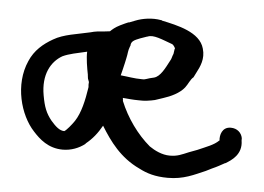

<svg xmlns="http://www.w3.org/2000/svg" viewBox="-41 -528 781 568"><g transform="rotate(5 350.0 -244.5)"><path d="M684 -148C681 -164 668 -176 649 -176C623 -176 617 -151 619 -135H618C604 -121 583 -114 556 -102L532 -93C510 -84 499 -78 476 -78C453 -78 431 -89 415 -100C377 -132 344 -178 324 -227C324 -230 324 -231 323 -236C336 -235 353 -233 371 -233C387 -232 405 -235 418 -238L442 -246C464 -253 490 -265 504 -283C512 -293 517 -308 526 -315L533 -329C543 -348 555 -372 546 -402C533 -450 465 -464 418 -474V-475H416C389 -480 360 -475 340 -467L322 -460H320C315 -458 306 -454 296 -449C282 -442 274 -435 268 -429L251 -427C237 -426 224 -425 211 -421C173 -412 132 -408 102 -390C74 -374 49 -353 35 -320C3 -248 28 -159 70 -114C89 -93 116 -68 159 -68C184 -68 207 -77 225 -91V-92C245 -108 259 -126 272 -149C299 -105 332 -59 390 -32C413 -20 438 -12 476 -12C523 -12 553 -28 586 -42L604 -51C618 -57 630 -64 641 -70H642C659 -80 691 -100 684 -141ZM134 -343C153 -352 176 -356 206 -363C205 -344 210 -315 214 -295V-294L215 -286C215 -283 218 -278 219 -274C219 -270 218 -267 219 -261V-258C213 -219 205 -182 188 -156C180 -144 165 -126 159 -123C145 -123 133 -134 119 -150C102 -171 95 -189 89 -223C78 -284 101 -324 134 -343ZM374 -296C351 -296 333 -300 311 -302C314 -313 317 -326 320 -339L323 -353C327 -370 325 -374 331 -390L332 -391V-393C333 -405 341 -409 359 -416L379 -423H380C397 -431 424 -418 455 -407C459 -405 464 -396 464 -395L463 -393L461 -379C457 -370 457 -364 453 -358C440 -333 428 -309 410 -304C390 -300 384 -295 376 -296Z"/></g></svg>

Font: Stray Cat
Style: ExBdExt
Weight: 800
Version: Version 1.0